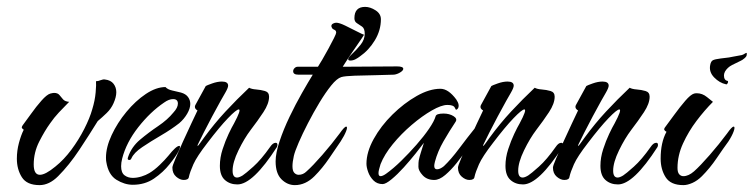

<svg xmlns="http://www.w3.org/2000/svg" viewBox="-20 -524 2190 558"><path d="M95 14Q58 14 43.5 -9Q29 -32 29 -63Q29 -86 35 -108.5Q41 -131 49 -147Q46 -149 44 -151.5Q42 -154 46 -160Q56 -173 70.5 -193.5Q85 -214 100.5 -231.5Q116 -249 126 -252Q134 -254 137 -254Q148 -254 153 -247.5Q158 -241 163.5 -235Q169 -229 181 -228Q165 -212 151 -197Q137 -182 126 -166Q110 -144 94 -112.5Q78 -81 78 -46Q78 -16 96 -16Q112 -16 141 -40Q166 -60 187.5 -89Q209 -118 225 -149.5Q241 -181 248 -206Q256 -232 258 -255.5Q260 -279 259 -288H260Q265 -288 272.5 -291Q280 -294 285 -293Q302 -291 310 -280.5Q318 -270 318 -256Q318 -242 310 -224Q303 -208 290 -195.5Q277 -183 264 -172Q240 -133 210.5 -88.5Q181 -44 149 -12Q123 14 95 14Z M366 13Q342 13 318.5 -1.5Q295 -16 289 -53Q288 -57 288 -66Q288 -96 304.5 -131.5Q321 -167 347.5 -199Q374 -231 404 -251Q434 -271 461 -271Q467 -264 480.5 -261Q494 -258 506 -255Q520 -251 526.5 -242Q533 -233 533 -222Q533 -209 524 -193.5Q515 -178 501 -166Q478 -148 448 -130.5Q418 -113 393.5 -96.5Q369 -80 362 -64Q360 -59 356 -59Q349 -59 352 -67Q362 -97 387 -118Q412 -139 439.5 -157.5Q467 -176 484 -197Q497 -211 497 -223Q497 -236 483 -236Q471 -236 457 -226Q417 -199 382 -154.5Q347 -110 335 -63Q332 -51 332 -41Q332 -22 342 -14.5Q352 -7 366 -7Q378 -7 391 -11Q404 -15 414 -21Q429 -30 444 -44.5Q459 -59 469 -71Q492 -100 501 -100Q506 -100 499.5 -86Q493 -72 473 -47Q454 -23 427.5 -5Q401 13 366 13Z M670 12Q648 12 633.5 -1Q619 -14 619 -42Q619 -66 627 -90.5Q635 -115 644.5 -135Q654 -155 660 -165Q682 -206 674 -206Q667 -206 642.5 -180.5Q618 -155 583 -109Q552 -69 542 -46.5Q532 -24 529 -10Q528 -1 514 -1Q503 -1 492 -10.5Q481 -20 481 -37Q481 -42 490 -63Q499 -84 511.5 -112Q524 -140 536 -165Q548 -190 554 -203Q542 -210 549 -221L578 -274Q581 -276 596.5 -281.5Q612 -287 625 -287Q643 -287 643 -275Q643 -269 635 -255Q632 -250 621 -230.5Q610 -211 596.5 -185.5Q583 -160 571.5 -137.5Q560 -115 555 -104Q555 -103 554.5 -102.5Q554 -102 554 -101Q554 -97 561.5 -108Q569 -119 573 -124Q603 -165 635.5 -200Q668 -235 704 -269Q711 -265 724.5 -264Q738 -263 750 -259.5Q762 -256 762 -243Q762 -223 745.5 -198Q729 -173 709 -147Q690 -122 673 -87Q656 -52 656 -28Q656 -8 669 -8Q675 -8 685 -14Q693 -19 716 -39.5Q739 -60 765 -97Q773 -109 781 -109Q785 -109 786 -105.5Q787 -102 785 -97Q715 12 670 12Z M837 14Q815 14 798 -3Q781 -20 781 -55Q781 -79 792.5 -113.5Q804 -148 821.5 -184.5Q839 -221 857.5 -253.5Q876 -286 889 -307H847Q832 -307 832 -317Q832 -322 836 -326Q840 -330 845 -330H904Q908 -336 916.5 -350.5Q925 -365 934.5 -382.5Q944 -400 950.5 -413Q957 -426 957 -429Q957 -435 952.5 -437Q948 -439 946 -441Q943 -446 943 -448Q943 -453 948 -455.5Q953 -458 957 -458Q966 -458 983.5 -449.5Q1001 -441 1017.5 -432.5Q1034 -424 1038 -423Q1034 -416 1021 -397.5Q1008 -379 995 -359.5Q982 -340 976 -330L1134 -331Q1152 -331 1152 -324Q1152 -319 1143 -313.5Q1134 -308 1125 -307Q1104 -306 1071.5 -305.5Q1039 -305 1010.5 -304Q982 -303 972 -300Q959 -296 942.5 -275.5Q926 -255 908.5 -226Q891 -197 875 -166Q859 -135 848 -109.5Q837 -84 834 -71Q832 -62 831 -54.5Q830 -47 830 -41Q830 -27 835.5 -21.5Q841 -16 848 -16Q861 -16 871 -26Q889 -42 916.5 -73.5Q944 -105 967 -136Q981 -156 986 -156Q991 -156 986 -143Q981 -130 970 -113Q957 -94 937 -64.5Q917 -35 894 -12Q868 14 837 14Z M998 -348Q992 -348 992 -352Q992 -357 1004 -368Q1016 -379 1028 -394Q1040 -409 1040 -426Q1040 -441 1032.5 -446.5Q1025 -452 1017.5 -456.5Q1010 -461 1010 -471Q1010 -504 1041 -504Q1056 -504 1071.5 -494Q1087 -484 1087 -468Q1087 -436 1069.5 -407Q1052 -378 1026 -360Q1021 -356 1013.5 -352Q1006 -348 998 -348Z M1092 11Q1076 11 1065.5 0.5Q1055 -10 1050 -24Q1045 -38 1045 -48Q1045 -82 1066 -120Q1087 -158 1120.5 -191Q1154 -224 1191 -245Q1228 -266 1260 -266Q1283 -266 1306 -235Q1308 -232 1310.5 -227Q1313 -222 1313 -217Q1313 -208 1306 -205Q1305 -204 1301.5 -211.5Q1298 -219 1280 -219Q1263 -219 1235 -203Q1207 -187 1176.5 -161Q1146 -135 1121.5 -105Q1097 -75 1086 -47Q1084 -40 1082 -33Q1080 -26 1080 -21Q1080 -12 1086 -12Q1092 -12 1102 -19Q1123 -34 1146 -56.5Q1169 -79 1190.5 -103.5Q1212 -128 1227 -150Q1242 -172 1246 -186Q1248 -194 1269 -194Q1286 -194 1298 -186.5Q1310 -179 1304 -170Q1286 -143 1269 -113.5Q1252 -84 1244 -54Q1243 -50 1242.5 -47Q1242 -44 1242 -42Q1242 -32 1250 -32Q1259 -32 1270 -41Q1291 -61 1314.5 -92.5Q1338 -124 1363 -155Q1372 -165 1375 -165Q1378 -165 1378 -160Q1378 -156 1376 -152Q1372 -142 1365 -131.5Q1358 -121 1352 -113Q1347 -106 1335 -88Q1323 -70 1307 -50Q1291 -30 1274 -15.5Q1257 -1 1242 -1Q1221 -1 1208.5 -14.5Q1196 -28 1196 -39Q1196 -53 1197 -58Q1199 -68 1203.5 -82Q1208 -96 1212 -109Q1204 -98 1188 -78Q1172 -58 1153.5 -37.5Q1135 -17 1118 -3Q1101 11 1092 11Z M1500 12Q1478 12 1463.5 -1Q1449 -14 1449 -42Q1449 -66 1457 -90.5Q1465 -115 1474.5 -135Q1484 -155 1490 -165Q1512 -206 1504 -206Q1497 -206 1472.5 -180.5Q1448 -155 1413 -109Q1382 -69 1372 -46.5Q1362 -24 1359 -10Q1358 -1 1344 -1Q1333 -1 1322 -10.5Q1311 -20 1311 -37Q1311 -42 1320 -63Q1329 -84 1341.5 -112Q1354 -140 1366 -165Q1378 -190 1384 -203Q1372 -210 1379 -221L1408 -274Q1411 -276 1426.5 -281.5Q1442 -287 1455 -287Q1473 -287 1473 -275Q1473 -269 1465 -255Q1462 -250 1451 -230.5Q1440 -211 1426.5 -185.5Q1413 -160 1401.5 -137.5Q1390 -115 1385 -104Q1385 -103 1384.5 -102.5Q1384 -102 1384 -101Q1384 -97 1391.5 -108Q1399 -119 1403 -124Q1433 -165 1465.5 -200Q1498 -235 1534 -269Q1541 -265 1554.5 -264Q1568 -263 1580 -259.5Q1592 -256 1592 -243Q1592 -223 1575.5 -198Q1559 -173 1539 -147Q1520 -122 1503 -87Q1486 -52 1486 -28Q1486 -8 1499 -8Q1505 -8 1515 -14Q1523 -19 1546 -39.5Q1569 -60 1595 -97Q1603 -109 1611 -109Q1615 -109 1616 -105.5Q1617 -102 1615 -97Q1545 12 1500 12Z M1776 12Q1754 12 1739.5 -1Q1725 -14 1725 -42Q1725 -66 1733 -90.5Q1741 -115 1750.5 -135Q1760 -155 1766 -165Q1788 -206 1780 -206Q1773 -206 1748.5 -180.5Q1724 -155 1689 -109Q1658 -69 1648 -46.5Q1638 -24 1635 -10Q1634 -1 1620 -1Q1609 -1 1598 -10.5Q1587 -20 1587 -37Q1587 -42 1596 -63Q1605 -84 1617.5 -112Q1630 -140 1642 -165Q1654 -190 1660 -203Q1648 -210 1655 -221L1684 -274Q1687 -276 1702.5 -281.5Q1718 -287 1731 -287Q1749 -287 1749 -275Q1749 -269 1741 -255Q1738 -250 1727 -230.5Q1716 -211 1702.5 -185.5Q1689 -160 1677.5 -137.5Q1666 -115 1661 -104Q1661 -103 1660.5 -102.5Q1660 -102 1660 -101Q1660 -97 1667.5 -108Q1675 -119 1679 -124Q1709 -165 1741.5 -200Q1774 -235 1810 -269Q1817 -265 1830.5 -264Q1844 -263 1856 -259.5Q1868 -256 1868 -243Q1868 -223 1851.5 -198Q1835 -173 1815 -147Q1796 -122 1779 -87Q1762 -52 1762 -28Q1762 -8 1775 -8Q1781 -8 1791 -14Q1799 -19 1822 -39.5Q1845 -60 1871 -97Q1879 -109 1887 -109Q1891 -109 1892 -105.5Q1893 -102 1891 -97Q1821 12 1776 12Z M2090 -279Q2071 -283 2055.5 -299Q2040 -315 2044 -335Q2046 -346 2052 -349Q2058 -352 2074 -354Q2092 -356 2098.5 -357Q2105 -358 2111.5 -359.5Q2118 -361 2136 -364Q2140 -365 2146 -369Q2152 -373 2150 -364Q2150 -360 2143.5 -354.5Q2137 -349 2132 -347Q2121 -342 2107.5 -335Q2094 -328 2087 -316Q2084 -310 2084 -305Q2084 -291 2094 -289Q2096 -289 2096 -286Q2096 -284 2094 -281Q2092 -278 2090 -279ZM1966 14Q1929 14 1914.5 -9Q1900 -32 1900 -63Q1900 -110 1917 -141Q1907 -146 1912 -153Q1924 -169 1940 -191Q1956 -213 1971.5 -231Q1987 -249 1997 -252Q2000 -253 2005 -253Q2021 -253 2034.5 -242Q2048 -231 2052 -228Q2028 -204 2004.5 -173Q1981 -142 1965 -107Q1949 -72 1949 -36Q1949 -23 1954 -17.5Q1959 -12 1966 -12Q1981 -12 1997 -26Q2015 -42 2042.5 -73.5Q2070 -105 2093 -136Q2107 -156 2112 -156Q2117 -156 2112.5 -143Q2108 -130 2097 -113Q2083 -94 2063 -64.5Q2043 -35 2020 -12Q2007 1 1992.5 7.5Q1978 14 1966 14Z"/></svg>

Font: The Nautigal
Style: Bold
Weight: 700
Designer: Robert E. Leuschke
Foundry: Robert E. Leuschke
Version: Version 1.100; ttfautohint (v1.8.3)